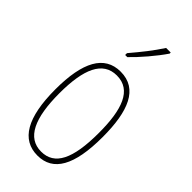

<svg xmlns="http://www.w3.org/2000/svg" viewBox="-243 -821 888 888"><g transform="rotate(45 201.5 -376.5)"><path d="M303 -756V-763H273C239 -711 207 -671 162 -618V-606H176C215 -643 270 -707 303 -756ZM357 -264C357 -433 315 -537 202 -537C96 -537 46 -444 46 -266C46 -80 100 10 204 10C306 10 357 -77 357 -264ZM72 -266C72 -424 110 -512 202 -512C298 -512 331 -418 331 -265C331 -94 291 -15 203 -15C113 -15 72 -102 72 -266Z"/></g></svg>

Font: Noto Sans Devanagari ExtraCondensed Thin
Style: Regular
Weight: 100
Width: 2
Designer: Jelle Bosma - Monotype Design Team
Foundry: Monotype Imaging Inc.
Version: Version 2.004